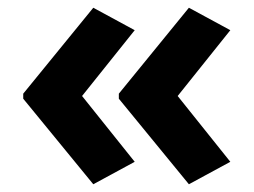

<svg xmlns="http://www.w3.org/2000/svg" viewBox="-20 -522 655 496"><path d="M468 -46 287 -267V-280L468 -502L575 -444L439 -274L575 -104ZM221 -46 40 -267V-280L221 -502L328 -444L192 -274L328 -104Z"/></svg>

Font: Noto Sans Adlam New
Style: Bold
Weight: 400
Designer: Mark Jamra, Neil Patel
Foundry: JamraPatel LLC
Version: Version 3.001